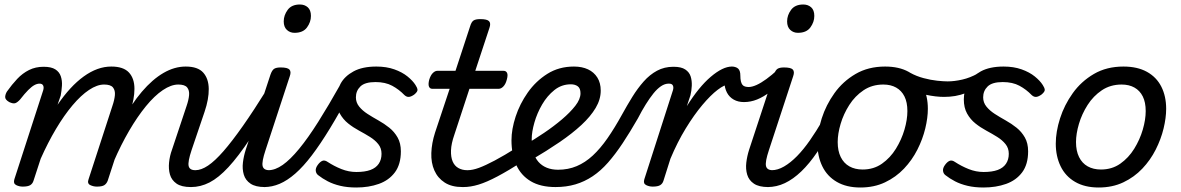

<svg xmlns="http://www.w3.org/2000/svg" viewBox="-20 -815 5254 854"><path d="M81 15Q65 15 51.5 8Q38 1 44 -18L172 -413Q176 -426 172 -434.5Q168 -443 156 -443Q145 -443 133 -436.5Q121 -430 105.5 -414.5Q90 -399 69 -372Q57 -359 47.5 -356Q38 -353 21 -361Q2 -372 3 -384.5Q4 -397 11 -408Q33 -439 56.5 -464Q80 -489 109 -503.5Q138 -518 174 -518Q208 -518 226 -506.5Q244 -495 250.5 -475.5Q257 -456 255.5 -433.5Q254 -411 250 -390L236 -349Q264 -390 293 -421.5Q322 -453 352.5 -475Q383 -497 413.5 -508Q444 -519 475 -519Q529 -519 553.5 -492.5Q578 -466 578 -420Q578 -374 559 -318L459 -11Q454 2 444 8.5Q434 15 411 15Q395 15 381 8Q367 1 374 -18L480 -344Q489 -370 491 -391.5Q493 -413 482.5 -426Q472 -439 443 -439Q412 -439 376 -415Q340 -391 302.5 -346.5Q265 -302 229 -241.5Q193 -181 161 -109L129 -11Q125 2 114.5 8.5Q104 15 81 15ZM829 17Q787 17 765 1.5Q743 -14 736 -38.5Q729 -63 732 -92.5Q735 -122 745 -149L810 -344Q819 -370 821 -391.5Q823 -413 812.5 -426Q802 -439 773 -439Q741 -439 704 -414Q667 -389 629 -342.5Q591 -296 554.5 -233.5Q518 -171 486 -97H447Q482 -196 523 -274Q564 -352 611 -407Q658 -462 707 -490.5Q756 -519 806 -519Q860 -519 884 -492Q908 -465 908.5 -419.5Q909 -374 890 -318L832 -147Q815 -96 819 -77Q823 -58 849 -58Q864 -58 870.5 -46.5Q877 -35 874.5 -20.5Q872 -6 861 5.5Q850 17 829 17Z M830 17Q816 17 809 5.5Q802 -6 804 -20.5Q806 -35 817 -46.5Q828 -58 849 -58Q875 -58 905.5 -78.5Q936 -99 974 -142.5Q1012 -186 1060.5 -255Q1109 -324 1170 -422Q1179 -436 1193 -434.5Q1207 -433 1215 -422.5Q1223 -412 1216 -399Q1147 -280 1093.5 -199.5Q1040 -119 996 -71.5Q952 -24 912 -3.5Q872 17 830 17Z M1158 17Q1117 17 1094.5 2Q1072 -13 1064.5 -38Q1057 -63 1060.5 -92Q1064 -121 1073 -149L1183 -483Q1190 -503 1199.5 -509Q1209 -515 1228 -515Q1259 -515 1267.5 -505.5Q1276 -496 1269 -476L1161 -147Q1144 -96 1148 -77Q1152 -58 1178 -58Q1192 -58 1198.5 -46.5Q1205 -35 1203.5 -20.5Q1202 -6 1190.5 5.5Q1179 17 1158 17ZM1290 -669Q1270 -669 1256 -682Q1242 -695 1242 -720Q1242 -747 1259.5 -771Q1277 -795 1314 -795Q1335 -795 1349 -782.5Q1363 -770 1363 -744Q1363 -717 1345.5 -693Q1328 -669 1290 -669Z M1155 17Q1141 17 1135 5.5Q1129 -6 1131.5 -20.5Q1134 -35 1144.5 -46.5Q1155 -58 1174 -58Q1204 -58 1237.5 -81.5Q1271 -105 1310.5 -153Q1350 -201 1395.5 -273Q1441 -345 1495 -441Q1503 -457 1517 -453.5Q1531 -450 1540 -436.5Q1549 -423 1541 -409Q1491 -315 1448 -244.5Q1405 -174 1367 -124Q1329 -74 1293.5 -43Q1258 -12 1224 2.5Q1190 17 1155 17Z M1565 19Q1525 19 1493.5 11.5Q1462 4 1438 -8.5Q1414 -21 1395 -36Q1386 -43 1384.5 -55Q1383 -67 1393 -81Q1403 -95 1413.5 -99.5Q1424 -104 1437 -95Q1466 -76 1498.5 -63Q1531 -50 1565 -50Q1603 -50 1627.5 -59Q1652 -68 1664.5 -86.5Q1677 -105 1677 -131Q1677 -156 1662.5 -174Q1648 -192 1625.5 -206Q1603 -220 1577 -234Q1551 -248 1528.5 -266Q1506 -284 1491.5 -310Q1477 -336 1477 -373Q1477 -410 1495 -443Q1513 -476 1552.5 -497.5Q1592 -519 1654 -519Q1699 -519 1734 -506.5Q1769 -494 1792.5 -475Q1816 -456 1828 -437Q1836 -425 1837 -416Q1838 -407 1822 -394Q1809 -385 1799 -384Q1789 -383 1779 -392Q1755 -417 1724.5 -433.5Q1694 -450 1650 -450Q1603 -450 1583 -430.5Q1563 -411 1563 -382Q1563 -359 1577.5 -341Q1592 -323 1614.5 -308.5Q1637 -294 1663 -279.5Q1689 -265 1711.5 -247Q1734 -229 1748.5 -203.5Q1763 -178 1763 -142Q1763 -84 1736.5 -48.5Q1710 -13 1665 3Q1620 19 1565 19Z M2037 17Q1989 17 1958 -3Q1927 -23 1912 -57Q1897 -91 1898.5 -134.5Q1900 -178 1915 -225L1980 -420H1903Q1892 -420 1888 -430Q1884 -440 1889 -460Q1895 -480 1905 -490Q1915 -500 1925 -500H2006L2071 -698Q2077 -718 2086.5 -724Q2096 -730 2116 -730Q2147 -730 2155.5 -720.5Q2164 -711 2157 -691L2094 -500H2220Q2231 -500 2235.5 -490.5Q2240 -481 2234 -460Q2229 -441 2219 -430.5Q2209 -420 2198 -420H2068L2001 -216Q1987 -176 1986 -146Q1985 -116 1993.5 -96.5Q2002 -77 2019 -67.5Q2036 -58 2058 -58Q2072 -58 2078.5 -46.5Q2085 -35 2083 -20.5Q2081 -6 2069.5 5.5Q2058 17 2037 17Z M2041 17Q2027 17 2020 5.5Q2013 -6 2015 -20.5Q2017 -35 2028 -46.5Q2039 -58 2060 -58Q2082 -58 2110.5 -68.5Q2139 -79 2180.5 -101Q2222 -123 2281 -160Q2294 -168 2305 -163.5Q2316 -159 2321 -147Q2326 -135 2323.5 -121Q2321 -107 2307 -98Q2241 -56 2193 -30.5Q2145 -5 2109 6Q2073 17 2041 17Z M2316 -171Q2357 -195 2400 -224Q2443 -253 2479.5 -284Q2516 -315 2539 -344.5Q2562 -374 2562 -400Q2562 -422 2550 -431Q2538 -440 2519 -440Q2478 -440 2446 -414.5Q2414 -389 2391.5 -350.5Q2369 -312 2357 -270Q2345 -228 2345 -196Q2345 -163 2352.5 -137.5Q2360 -112 2375 -95Q2390 -78 2412 -69Q2434 -60 2463 -60Q2477 -60 2482.5 -48.5Q2488 -37 2486 -21.5Q2484 -6 2475 5.5Q2466 17 2451 17Q2384 17 2340.5 -9Q2297 -35 2276 -82Q2255 -129 2255 -191Q2255 -240 2273.5 -296.5Q2292 -353 2327.5 -403.5Q2363 -454 2414.5 -486.5Q2466 -519 2533 -519Q2569 -519 2595.5 -506.5Q2622 -494 2637 -470Q2652 -446 2652 -412Q2652 -373 2629.5 -335Q2607 -297 2566 -259Q2525 -221 2468.5 -182.5Q2412 -144 2344 -104Z M2451 17Q2432 17 2424.5 5.5Q2417 -6 2419 -21.5Q2421 -37 2432 -48.5Q2443 -60 2462 -60Q2507 -60 2545 -76Q2583 -92 2616.5 -123Q2650 -154 2682 -200Q2714 -246 2747 -306Q2769 -346 2792.5 -384Q2816 -422 2843 -452.5Q2870 -483 2902.5 -500.5Q2935 -518 2975 -518Q2985 -518 2988 -506.5Q2991 -495 2988 -480.5Q2985 -466 2976.5 -454.5Q2968 -443 2954 -443Q2937 -443 2920 -431.5Q2903 -420 2886.5 -399.5Q2870 -379 2852.5 -351Q2835 -323 2817 -288Q2782 -227 2749.5 -178Q2717 -129 2684.5 -92Q2652 -55 2616 -31Q2580 -7 2539.5 5Q2499 17 2451 17Z M2883 15Q2867 15 2853.5 8Q2840 1 2846 -18L2973 -413Q2977 -426 2973 -434.5Q2969 -443 2956 -443Q2943 -443 2938 -454.5Q2933 -466 2935.5 -480.5Q2938 -495 2948 -506.5Q2958 -518 2976 -518Q3010 -518 3028 -506Q3046 -494 3052 -475Q3058 -456 3057 -433.5Q3056 -411 3051 -391L3035 -343Q3062 -386 3088.5 -418.5Q3115 -451 3141.5 -473.5Q3168 -496 3191.5 -507.5Q3215 -519 3236 -519Q3255 -519 3262 -507Q3269 -495 3266.5 -479Q3264 -463 3252.5 -451Q3241 -439 3221 -439Q3203 -439 3172 -415.5Q3141 -392 3104 -348Q3067 -304 3030 -243.5Q2993 -183 2962 -109L2931 -11Q2927 2 2916.5 8.5Q2906 15 2883 15Z M3289 -361Q3263 -361 3243.5 -372Q3224 -383 3213.5 -403Q3203 -423 3202 -449L3232 -519Q3253 -519 3263 -510Q3273 -501 3273 -479Q3273 -463 3275.5 -453Q3278 -443 3282.5 -437.5Q3287 -432 3294.5 -430Q3302 -428 3310 -428Q3325 -428 3345 -437Q3365 -446 3389 -463.5Q3413 -481 3439 -505Q3449 -514 3459 -506Q3469 -498 3473 -484.5Q3477 -471 3467 -461Q3435 -429 3405.5 -406.5Q3376 -384 3347.5 -372.5Q3319 -361 3289 -361Z M3397 17Q3356 17 3333.5 2Q3311 -13 3303.5 -38Q3296 -63 3299.5 -92Q3303 -121 3312 -149L3422 -483Q3429 -503 3438.5 -509Q3448 -515 3467 -515Q3498 -515 3506.5 -505.5Q3515 -496 3508 -476L3400 -147Q3383 -96 3387 -77Q3391 -58 3417 -58Q3431 -58 3437.5 -46.5Q3444 -35 3442.5 -20.5Q3441 -6 3429.5 5.5Q3418 17 3397 17ZM3529 -669Q3509 -669 3495 -682Q3481 -695 3481 -720Q3481 -747 3498.5 -771Q3516 -795 3553 -795Q3574 -795 3588 -782.5Q3602 -770 3602 -744Q3602 -717 3584.5 -693Q3567 -669 3529 -669Z M3394 17Q3380 17 3373 5.5Q3366 -6 3368 -20.5Q3370 -35 3381 -46.5Q3392 -58 3413 -58Q3439 -58 3467.5 -74.5Q3496 -91 3525 -120.5Q3554 -150 3582.5 -191Q3611 -232 3639 -280Q3646 -294 3659.5 -292.5Q3673 -291 3682 -280.5Q3691 -270 3684 -257Q3650 -190 3615 -138.5Q3580 -87 3544 -52.5Q3508 -18 3471 -0.5Q3434 17 3394 17Z M3807 19Q3745 19 3702 -6Q3659 -31 3637.5 -75.5Q3616 -120 3616 -176Q3616 -229 3635 -288.5Q3654 -348 3691.5 -400.5Q3729 -453 3785.5 -486Q3842 -519 3917 -519Q3979 -519 4021.5 -495.5Q4064 -472 4085.5 -429.5Q4107 -387 4107 -331Q4107 -291 4095.5 -243.5Q4084 -196 4060.5 -149.5Q4037 -103 4001 -65Q3965 -27 3916.5 -4Q3868 19 3807 19ZM3817 -61Q3866 -61 3903 -87Q3940 -113 3965 -153.5Q3990 -194 4003 -238.5Q4016 -283 4016 -321Q4016 -360 4003 -386Q3990 -412 3966 -425.5Q3942 -439 3909 -439Q3859 -439 3821 -413.5Q3783 -388 3757.5 -348Q3732 -308 3719 -264Q3706 -220 3706 -183Q3706 -144 3719.5 -116.5Q3733 -89 3758 -75Q3783 -61 3817 -61Z M4179 -384Q4143 -384 4098 -393.5Q4053 -403 4013 -429Q3993 -443 3995 -459Q3997 -475 4009 -485.5Q4021 -496 4029 -491Q4056 -476 4088 -467.5Q4120 -459 4148.5 -456Q4177 -453 4195 -453Q4225 -453 4260 -461Q4295 -469 4329 -488Q4343 -495 4352.5 -484.5Q4362 -474 4361 -457.5Q4360 -441 4339 -430Q4306 -412 4279 -402Q4252 -392 4228.5 -388Q4205 -384 4179 -384Z M4355 19Q4315 19 4283.5 11.5Q4252 4 4228 -8.5Q4204 -21 4185 -36Q4176 -43 4174.5 -55Q4173 -67 4183 -81Q4193 -95 4203.5 -99.5Q4214 -104 4227 -95Q4256 -76 4288.5 -63Q4321 -50 4355 -50Q4393 -50 4417.5 -59Q4442 -68 4454.5 -86.5Q4467 -105 4467 -131Q4467 -156 4452.5 -174Q4438 -192 4415.5 -206Q4393 -220 4367 -234Q4341 -248 4318.5 -266Q4296 -284 4281.5 -310Q4267 -336 4267 -373Q4267 -410 4285 -443Q4303 -476 4342.5 -497.5Q4382 -519 4444 -519Q4489 -519 4524 -506.5Q4559 -494 4582.5 -475Q4606 -456 4618 -437Q4626 -425 4627 -416Q4628 -407 4612 -394Q4599 -385 4589 -384Q4579 -383 4569 -392Q4545 -417 4514.5 -433.5Q4484 -450 4440 -450Q4393 -450 4373 -430.5Q4353 -411 4353 -382Q4353 -359 4367.5 -341Q4382 -323 4404.5 -308.5Q4427 -294 4453 -279.5Q4479 -265 4501.5 -247Q4524 -229 4538.5 -203.5Q4553 -178 4553 -142Q4553 -84 4526.5 -48.5Q4500 -13 4455 3Q4410 19 4355 19Z M4867 19Q4805 19 4762 -6Q4719 -31 4697.5 -75.5Q4676 -120 4676 -176Q4676 -229 4695 -288.5Q4714 -348 4751.5 -400.5Q4789 -453 4845.5 -486Q4902 -519 4977 -519Q5039 -519 5081.5 -495.5Q5124 -472 5145.5 -429.5Q5167 -387 5167 -331Q5167 -291 5155.5 -243.5Q5144 -196 5120.5 -149.5Q5097 -103 5061 -65Q5025 -27 4976.5 -4Q4928 19 4867 19ZM4877 -61Q4926 -61 4963 -87Q5000 -113 5025 -153.5Q5050 -194 5063 -238.5Q5076 -283 5076 -321Q5076 -360 5063 -386Q5050 -412 5026 -425.5Q5002 -439 4969 -439Q4919 -439 4881 -413.5Q4843 -388 4817.5 -348Q4792 -308 4779 -264Q4766 -220 4766 -183Q4766 -144 4779.5 -116.5Q4793 -89 4818 -75Q4843 -61 4877 -61Z"/></svg>

Font: Playwrite AU VIC
Style: Regular
Weight: 400
Designer: Veronika Burian, José Scaglione
Foundry: TypeTogether
Version: Version 1.002